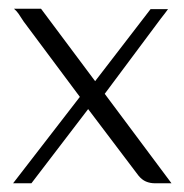

<svg xmlns="http://www.w3.org/2000/svg" viewBox="-20 -420 422 440"><path d="M10 0 163 -198 34 -371Q27 -382 22.5 -388.5Q18 -395 12 -400H74L198 -234L325 -399H365Q362 -395 358 -389.5Q354 -384 349 -378L220 -205L373 0H335Q324 0 314.5 -4Q305 -8 297 -18L182 -170L52 0Z"/></svg>

Font: Genos Thin Light
Style: Regular
Weight: 300
Version: Version 1.010